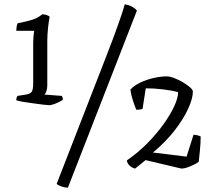

<svg xmlns="http://www.w3.org/2000/svg" viewBox="-20 -772 995 885"><path d="M208 -287Q201 -287 180.5 -289.5Q160 -292 134.5 -295.5Q109 -299 87 -302.5Q65 -306 55 -310Q55 -322 61 -330L99 -336Q118 -339 125.5 -348Q133 -357 133 -389V-567Q133 -586 134.5 -604.5Q136 -623 138 -630H55Q55 -637 56.5 -648Q58 -659 62 -665Q95 -671 124 -679.5Q153 -688 175 -706Q184 -706 194 -703Q204 -700 209 -695Q205 -677 201.5 -644Q198 -611 198 -584V-381Q198 -350 185 -336L265 -330Q266 -328 268 -323Q270 -318 270 -312Q253 -301 234.5 -294Q216 -287 208 -287ZM293 93Q280 93 265 88Q250 83 241 76L470 -513Q502 -595 525 -660Q548 -725 555 -752Q575 -749 590 -740.5Q605 -732 611 -723ZM603 5Q589 2 577.5 -8.5Q566 -19 565 -33Q615 -67 658 -110.5Q701 -154 733 -198.5Q765 -243 783 -282Q801 -321 801 -347Q775 -355 732 -360Q689 -365 652 -365L637 -270Q632 -268 623.5 -267Q615 -266 608 -266Q599 -289 591.5 -312.5Q584 -336 581 -359Q598 -378 628 -392Q658 -406 690.5 -413Q723 -420 748 -420Q763 -420 783.5 -412Q804 -404 823.5 -392.5Q843 -381 856 -369.5Q869 -358 869 -350Q869 -318 847 -270Q825 -222 784 -169.5Q743 -117 685 -69L840 -50L872 -151Q879 -151 889.5 -148.5Q900 -146 905 -143Q905 -114 901.5 -79Q898 -44 896 -26Q884 -17 858.5 -6Q833 5 816 5L651 -34Z"/></svg>

Font: Texturina ExtraLight
Style: Regular
Weight: 200
Designer: Guillermo Torres Carreño
Foundry: Omnibus-Type
Version: Version 1.002; ttfautohint (v1.8.3)